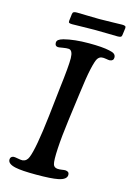

<svg xmlns="http://www.w3.org/2000/svg" viewBox="-128 -909 668 981"><g transform="rotate(15 206.0 -419.0)"><path d="M259.3 -783.7Q233.9 -783.7 198.2 -782.7Q162.6 -781.7 145 -781.7Q133.3 -781.7 128.9 -784.2Q124.5 -786.6 125.5 -794.9L129.9 -832Q130.9 -839.8 136.2 -842.8Q141.6 -845.7 152.8 -845.7Q170.4 -845.7 205.8 -844.5Q241.2 -843.3 266.6 -843.3H276.9Q308.1 -843.3 341.8 -844.5Q375.5 -845.7 392.1 -845.7Q403.8 -845.7 408.4 -842.8Q413.1 -839.8 412.1 -832L407.2 -794.9Q406.2 -786.6 400.9 -784.2Q395.5 -781.7 383.8 -781.7Q367.2 -781.7 334.2 -782.7Q301.3 -783.7 270 -783.7ZM151.9 -299.3 168.5 -448.7Q183.6 -570.8 182.9 -612.3Q182.1 -653.8 160.6 -655.8Q148.9 -656.7 128.9 -653.1Q108.9 -649.4 104.5 -649.9Q88.4 -650.9 88.4 -668.9Q88.4 -678.7 96.2 -684.8Q104 -690.9 121.1 -695.8Q175.8 -710 252.9 -710Q325.2 -710 361.8 -701.7Q380.9 -698.2 389.2 -691.4Q397.5 -684.6 397.5 -672.9Q397.5 -655.3 377.9 -653.3Q372.1 -652.8 358.2 -655.5Q344.2 -658.2 334.5 -656.7Q321.3 -654.8 313 -641.8Q304.7 -628.9 294.4 -583Q284.2 -537.1 272.9 -448.2L253.4 -301.8Q241.7 -213.9 238 -148.9Q234.4 -84 240.2 -65.9Q244.6 -50.8 262.2 -48.8Q273.4 -47.9 286.4 -50Q299.3 -52.2 305.7 -51.8Q325.2 -50.3 325.2 -33.2Q325.2 -7.8 280.8 1Q245.6 8.3 165 8.3Q88.4 8.3 55.7 1Q14.2 -7.8 14.2 -30.8Q14.2 -46.4 29.8 -49.8Q36.6 -50.8 53.2 -47.4Q69.8 -43.9 79.6 -44.4Q101.6 -46.9 110.8 -70.8Q131.3 -120.6 151.9 -299.3Z"/></g></svg>

Font: Cooper* Medium
Style: Italic
Weight: 500
Italic angle: -7°
Designer: Owen Earl
Foundry: indestructible type*
Version: Version 0.001